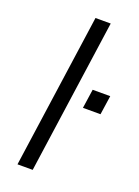

<svg xmlns="http://www.w3.org/2000/svg" viewBox="-139 -781 611 842"><g transform="rotate(20 167.0 -360.0)"><path d="M227 -720 125 0H54L156 -720ZM321 -331H239L252 -420H334Z"/></g></svg>

Font: Chivo Light Italic
Style: Regular
Weight: 300
Italic angle: -8.05°
Designer: Hector Gatti
Foundry: Omnibus-Type
Version: Version 1.007